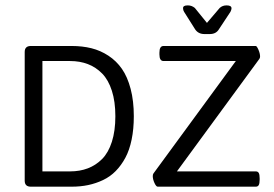

<svg xmlns="http://www.w3.org/2000/svg" viewBox="-20 -702 1032 722"><path d="M749.1 -573.9Q726.1 -573.9 714.2 -591L672.2 -657.6Q668.3 -663.5 668.3 -671.4Q668.3 -681.7 685.3 -681.7H686.9Q700.8 -681.7 712.6 -672.2L758.2 -615.9L806.2 -672.2Q816.9 -681.7 831.2 -681.7H832.7Q850.6 -681.7 850.6 -670.6Q850.6 -665.5 846.6 -657.6L802.6 -591Q791.9 -573.9 768.5 -573.9ZM95.9 0Q72.9 0 72.9 -22.6V-506.5Q72.9 -529.1 95.9 -529.1H249.3Q289.7 -529.1 323.8 -520.6Q357.9 -512.1 387.8 -492.5Q417.8 -472.8 438.6 -442.9Q459.4 -413 471.3 -367.6Q483.2 -322.2 483.2 -264.8Q483.2 -216.8 475 -177.2Q466.9 -137.5 451.4 -108.8Q436 -80.1 415.2 -58.9Q394.4 -37.7 367.6 -25Q340.9 -12.3 311.7 -6.1Q282.6 0 249.3 0ZM573.1 0Q567.2 0 560.8 -14.1Q554.5 -28.1 554.5 -39.6Q554.5 -46 556.9 -49.5L866.8 -472.5H594.9Q579.5 -472.5 579.5 -497.4V-504.2Q579.5 -529.1 594.9 -529.1H941.7Q945.7 -529.1 951.8 -515.1Q958 -501 958 -489.5Q958 -484.3 955.2 -480.4L645.3 -57.5H941.7Q949.7 -57.5 953 -51.5Q956.4 -45.6 956.4 -31.7V-26.2Q956.4 -12.3 953 -6.1Q949.7 0 941.7 0ZM139.5 -57.5H243.4Q280.2 -57.5 310.3 -69Q340.5 -80.5 364.1 -104.2Q387.6 -128 400.7 -168.8Q413.8 -209.7 413.8 -264.8Q413.8 -319.9 400.7 -360.7Q387.6 -401.5 364.1 -425.5Q340.5 -449.5 310.3 -461Q280.2 -472.5 243.4 -472.5H139.5Z"/></svg>

Font: Jaldi
Style: Regular
Weight: 400
Designer: Pablo Cosgaya and Nicolas Silva
Foundry: Omnibus-Type
Version: Version 1.001;PS 001.001;hotconv 1.0.70;makeotf.lib2.5.58329